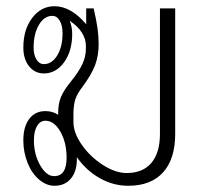

<svg xmlns="http://www.w3.org/2000/svg" viewBox="-20 -587 668 617"><path d="M543 -560V-157Q543 -76 504 -33Q465 10 392 10Q344 10 300.5 -14.5Q257 -39 227 -82V-80Q228 -38 208.5 -14Q189 10 155 10Q129 10 105.5 -10Q82 -30 68.5 -64Q55 -98 55 -136Q55 -180 74 -205Q93 -230 126 -230Q149 -230 167 -218V-225Q167 -254 176 -275.5Q185 -297 207 -324Q233 -356 244.5 -380.5Q256 -405 256 -430V-440Q256 -462 242.5 -483Q229 -504 204 -520Q212 -501 212 -478Q212 -423 186 -387Q160 -351 121 -351Q92 -351 73.5 -374Q55 -397 55 -434Q55 -492 83.5 -529.5Q112 -567 155 -567Q208 -567 257 -509V-560H281Q290 -521 293.5 -495.5Q297 -470 297 -444Q297 -408 285.5 -377.5Q274 -347 245 -308Q228 -286 222 -267.5Q216 -249 216 -220V-195Q216 -160 243 -121.5Q270 -83 310.5 -57Q351 -31 387 -31Q439 -31 466.5 -63.5Q494 -96 494 -157V-560ZM181 -480Q181 -505 172 -520.5Q163 -536 148 -536Q122 -536 105 -507Q88 -478 88 -434Q88 -411 97 -396Q106 -381 121 -381Q147 -381 164 -409Q181 -437 181 -480ZM194 -80Q194 -129 174 -164Q154 -199 126 -199Q109 -199 99 -182Q89 -165 89 -136Q89 -91 109 -56Q129 -21 154 -21Q194 -21 194 -80Z"/></svg>

Font: KoHo Light
Style: Regular
Weight: 300
Version: Version 1.000; ttfautohint (v1.6)